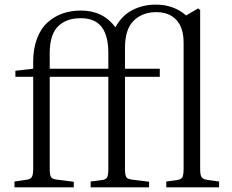

<svg xmlns="http://www.w3.org/2000/svg" viewBox="-20 -802 992 822"><path d="M42 0V-24.9L91.8 -32.2Q110.4 -34.2 116.2 -43.9Q122.1 -53.7 122.1 -81.1V-473.1H45.9V-499L122.1 -507.8V-537.1Q122.1 -594.2 138.7 -637.5Q155.3 -680.7 184.1 -706.3Q212.9 -731.9 248.5 -744.4Q284.2 -756.8 326.2 -756.8Q421.4 -756.8 474.1 -685.1Q501 -734.9 546.1 -758.5Q591.3 -782.2 647.9 -782.2Q723.6 -782.2 776.9 -735.8L828.1 -766.1L836.9 -758.8V-78.1Q836.9 -54.2 842.3 -44.7Q847.7 -35.2 865.2 -32.2L918 -24.9V0H691.9V-24.9L736.8 -30.8Q755.4 -33.7 760.7 -43.2Q766.1 -52.7 766.1 -81.1V-619.1Q766.1 -682.6 735.4 -716.3Q704.6 -750 648.9 -750Q589.8 -750 552.5 -713.6Q515.1 -677.2 515.1 -596.2V-507.8H664.1V-473.1H515.1V-77.1Q515.1 -52.7 520.8 -43.9Q526.4 -35.2 543.9 -33.2L618.2 -23.9V0H368.2V-24.9L414.1 -30.8Q432.6 -32.7 438.2 -42.2Q443.8 -51.8 443.8 -79.1V-473.1H192.9V-77.1Q192.9 -52.7 198.5 -43.9Q204.1 -35.2 222.2 -33.2L295.9 -23.9V0ZM192.9 -507.8H443.8V-575.2Q443.8 -649.4 415 -686.8Q386.2 -724.1 326.2 -724.1Q297.9 -724.1 275.1 -717Q252.4 -710 233.2 -693.6Q213.9 -677.2 203.4 -647.5Q192.9 -617.7 192.9 -576.2Z"/></svg>

Font: Literata Light
Style: Regular
Weight: 300
Designer: Latin by Veronika Burian and Jose Scaglione. Greek by Irene Vlachou. Cyrillic by Vera Evstafieva.
Foundry: TypeTogether
Version: Version 3.021